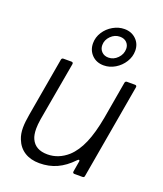

<svg xmlns="http://www.w3.org/2000/svg" viewBox="-148 -901 854 1008"><g transform="rotate(20 279.0 -397.5)"><path d="M59 -74Q48 -101 48 -136Q48 -167 56 -212L113 -540Q115 -549 124 -549H169Q174 -549 176.5 -546Q179 -543 178 -538L120 -209Q115 -177 115 -156Q115 -120 125 -99Q148 -48 216 -48Q278 -48 329 -93Q366 -127 391 -185Q416 -243 432 -332L468 -540Q470 -549 479 -549H524Q529 -549 531.5 -546Q534 -543 533 -538L441 -9Q440 0 430 0H385Q380 0 377.5 -3Q375 -6 376 -11L386 -70V-73Q386 -78 382 -78Q379 -78 373 -72Q333 -30 289 -10Q245 10 192 10Q143 10 109 -11.5Q75 -33 59 -74ZM242 -679Q242 -712 260.5 -741Q279 -770 309.5 -787.5Q340 -805 373 -805Q412 -805 438 -780Q464 -755 464 -716Q464 -683 445.5 -653.5Q427 -624 397 -606Q367 -588 334 -588Q293 -588 267.5 -614Q242 -640 242 -679ZM416 -710Q416 -731 402 -745Q388 -759 364 -759Q335 -759 313 -737Q291 -715 291 -686Q291 -664 305.5 -649.5Q320 -635 343 -635Q372 -635 394 -657.5Q416 -680 416 -710Z"/></g></svg>

Font: Open Sauce Two Light Italic
Style: Regular
Weight: 300
Italic angle: -10°
Designer: Alfredo Marco Pradil
Foundry: Creative Sauce Fz LLC
Version: Version 1.477